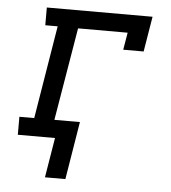

<svg xmlns="http://www.w3.org/2000/svg" viewBox="-51 -576 702 787"><g transform="rotate(5 300.0 -183.0)"><path d="M247 164H163L190 0H37V-74H98L161 -457H110V-530H545L521 -385H437L449 -456H245L181 -74H286Z"/></g></svg>

Font: Iosevka Slab Extended Oblique
Style: Regular
Weight: 400
Width: 7
Italic angle: -9°
Monospace: yes
Designer: Belleve Invis
Foundry: Belleve Invis
Version: Version 11.1.0; ttfautohint (v1.8.3)